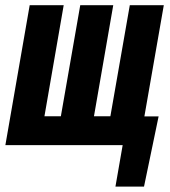

<svg xmlns="http://www.w3.org/2000/svg" viewBox="-34 -548 641 725"><path d="M206.5 -528.3 133.8 -108.9H195.8L269 -528.3H393.6L320.8 -108.9H382.8L456.1 -528.3H584.5L511.2 -108.4H564.9L509.8 156.7H401.9L429.2 0H-13.7L78.1 -528.3Z"/></svg>

Font: Roboto Mono
Style: Bold Italic
Weight: 700
Designer: Google
Version: Version 2.000985; 2015; ttfautohint (v1.3)